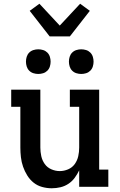

<svg xmlns="http://www.w3.org/2000/svg" viewBox="-20 -1000 640 1028"><path d="M257 8Q231 8 205.5 1Q180 -6 160 -22Q140 -38 126 -60.5Q112 -83 103.5 -107.5Q95 -132 92 -158Q89 -184 89 -210V-428H40V-520H196V-210Q196 -187 201 -164Q206 -141 219.5 -122Q233 -103 255 -93.5Q277 -84 300 -84Q323 -84 345 -93.5Q367 -103 380.5 -122Q394 -141 399 -164Q404 -187 404 -210V-428H354V-520H511V-92H560V0H404V-88Q394 -67 380 -48Q366 -29 346.5 -16Q327 -3 304 2.5Q281 8 257 8ZM415 -604Q402 -604 389 -608Q376 -612 366.5 -621.5Q357 -631 353 -644Q349 -657 349 -670Q349 -683 353 -696Q357 -709 366.5 -718.5Q376 -728 389 -732Q402 -736 415 -736Q428 -736 441 -732Q454 -728 463.5 -718.5Q473 -709 477 -696Q481 -683 481 -670Q481 -657 477 -644Q473 -631 463.5 -621.5Q454 -612 441 -608Q428 -604 415 -604ZM185 -604Q172 -604 159 -608Q146 -612 136.5 -621.5Q127 -631 123 -644Q119 -657 119 -670Q119 -683 123 -696Q127 -709 136.5 -718.5Q146 -728 159 -732Q172 -736 185 -736Q198 -736 211 -732Q224 -728 233.5 -718.5Q243 -709 247 -696Q251 -683 251 -670Q251 -657 247 -644Q243 -631 233.5 -621.5Q224 -612 211 -608Q198 -604 185 -604ZM246 -805 139 -942 191 -980 300 -863 409 -980 461 -942 354 -805Z"/></svg>

Font: Iosevka Etoile Semibold
Style: Regular
Weight: 600
Designer: Belleve Invis
Foundry: Belleve Invis
Version: Version 22.1.2; ttfautohint (v1.8.4)